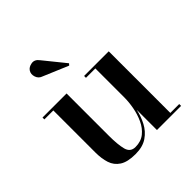

<svg xmlns="http://www.w3.org/2000/svg" viewBox="-190 -836 984 984"><g transform="rotate(-45 302.5 -343.5)"><path d="M180.5 -608.5Q158.5 -615.5 151.2 -637.2Q144 -659 154.5 -676Q164.5 -692 188.5 -696Q212.5 -700 230 -676L323.5 -560.5L315.5 -551.5ZM205 -460V-152.5Q205 -89.5 214.5 -52.8Q224 -16 261 -16Q301 -16 327.8 -37.5Q354.5 -59 370.2 -93Q386 -127 393 -165Q400 -203 400 -236.5V-446.5H332V-460H510.5V-13.5H575V0H400V-146.5Q392 -107.5 373.2 -71.5Q354.5 -35.5 321.2 -12.8Q288 10 235.5 10Q178 10 147.8 -9.8Q117.5 -29.5 106.5 -63.5Q95.5 -97.5 95.5 -141V-446.5H30.5V-460Z"/></g></svg>

Font: Bodoni* 16 Medium
Style: Regular
Weight: 500
Version: Version 2.2